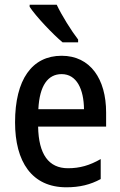

<svg xmlns="http://www.w3.org/2000/svg" viewBox="-20 -879 511 816"><path d="M221 -859H106V-850C132 -810 205 -733 246 -699H312V-711C284 -747 242 -814 221 -859ZM242 -642C116 -642 44 -541 44 -359C44 -192 115 -83 262 -83C318 -83 364 -94 408 -118V-203C361 -176 319 -164 269 -164C187 -164 144 -223 142 -341H431V-401C431 -543 364 -642 242 -642ZM242 -564C306 -564 336 -500 337 -415H143C148 -516 184 -564 242 -564Z"/></svg>

Font: Noto Sans Kannada UI Condensed Medium
Style: Regular
Weight: 500
Width: 3
Designer: Jelle Bosma - Monotype Design Team
Foundry: Monotype Imaging Inc.
Version: Version 2.005